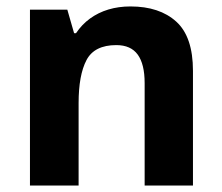

<svg xmlns="http://www.w3.org/2000/svg" viewBox="-20 -576 690 596"><path d="M385 -556Q475 -556 527 -509Q579 -462 579 -356V0H429V-318Q429 -377 407.5 -406.5Q386 -436 341 -436Q273 -436 248.5 -389.5Q224 -343 224 -256V0H73V-546H189L210 -473H216Q234 -500 259.5 -518.5Q285 -537 316.5 -546.5Q348 -556 385 -556Z"/></svg>

Font: Noto Sans Khmer
Style: Bold
Weight: 700
Version: Version 2.003